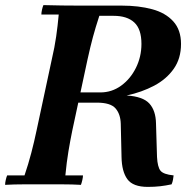

<svg xmlns="http://www.w3.org/2000/svg" viewBox="-27 -722 758 752"><path d="M653 -35Q652 -27 650.5 -18Q649 -9 645 0Q622 5 600 7.5Q578 10 552 10Q494 10 472 -20Q450 -50 449 -107L446 -237Q445 -275 425.5 -297.5Q406 -320 352 -320H215L224 -360H366Q411 -360 447.5 -386.5Q484 -413 505.5 -456.5Q527 -500 527 -550Q527 -608 499 -634Q471 -660 418 -660H362Q347 -614 337 -577Q327 -540 316 -490L256 -210Q248 -171 241 -129Q234 -87 229 -35H298Q298 -28 295.5 -17Q293 -6 290 2Q256 0 216 0Q176 0 141 0Q107 0 67.5 0Q28 0 -7 2Q-7 -6 -4.5 -17Q-2 -28 1 -35H69Q84 -79 95.5 -123Q107 -167 116 -210L176 -490Q187 -537 193 -579Q199 -621 203 -665H135Q135 -673 137.5 -684Q140 -695 143 -702Q177 -701 216.5 -700.5Q256 -700 290 -700H451Q516 -700 568.5 -686Q621 -672 651.5 -638.5Q682 -605 682 -550Q682 -493 653.5 -452.5Q625 -412 577 -386.5Q529 -361 469 -348Q533 -344 558 -316.5Q583 -289 584 -239L588 -107Q590 -68 601.5 -53.5Q613 -39 653 -35Z"/></svg>

Font: Poltawski Nowy SemiBold
Style: Italic
Weight: 600
Italic angle: -12°
Version: Version 1.001;gftools[0.9.25]